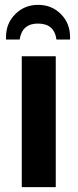

<svg xmlns="http://www.w3.org/2000/svg" viewBox="-20 -772 320 792"><path d="M210 -540V0H69.8V-540ZM137.2 -752Q193.4 -752 231.2 -713.9Q269 -675.8 269 -619.1V-608.9H212.9Q204.1 -674.8 136.2 -674.8Q71.3 -674.8 61 -608.9H4.9V-620.1Q4.9 -675.8 43.2 -713.9Q81.5 -752 137.2 -752Z"/></svg>

Font: Miedinger*
Style: Bold
Weight: 700
Version: Version 001.000